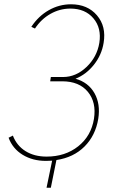

<svg xmlns="http://www.w3.org/2000/svg" viewBox="-20 -740 551 895"><path d="M463 -540Q454 -484 418 -438.5Q382 -393 332 -373Q392 -356 420.5 -305.5Q449 -255 438 -186Q425 -108 374 -57Q323 -6 243 6L217 135H197L223 9Q213 10 194 10Q132 10 85.5 -18.5Q39 -47 20 -98L40 -108Q58 -61 99 -35.5Q140 -10 197 -10Q284 -10 344.5 -58Q405 -106 418 -186Q430 -263 389.5 -312Q349 -361 270 -361H214L217 -381H274Q334 -381 383 -427.5Q432 -474 443 -540Q454 -609 415.5 -654.5Q377 -700 308 -700Q259 -700 215.5 -675.5Q172 -651 143 -607L126 -615Q159 -665 207.5 -692.5Q256 -720 311 -720Q388 -720 432 -668.5Q476 -617 463 -540Z"/></svg>

Font: Raleway-v4020 Thin
Style: Italic
Weight: 250
Italic angle: -12°
Designer: Matt McInerney, Pablo Impallari, Rodrigo Fuenzalida
Foundry: Matt McInerney, Pablo Impallari, Rodrigo Fuenzalida
Version: Version 4.020;PS 004.020;hotconv 1.0.88;makeotf.lib2.5.64775